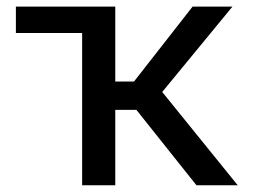

<svg xmlns="http://www.w3.org/2000/svg" viewBox="-20 -548 756 568"><path d="M561.1 0 383.5 -223H321V0H223V-450.3H27V-528.4H321V-306.8H376.4L549.7 -528.4H667.6L459.9 -275.9L683.2 0Z"/></svg>

Font: Interface
Style: Regular
Weight: 400
Designer: Rasmus Andersson
Foundry: rsms
Version: Version 1.8